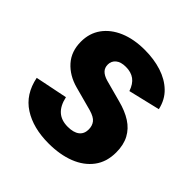

<svg xmlns="http://www.w3.org/2000/svg" viewBox="-151 -651 781 781"><g transform="rotate(45 239.0 -261.0)"><path d="M239.7 12Q150.7 12 91.8 -25.9Q32.8 -63.7 17 -142.7L156.7 -171.1Q165.6 -130.3 187.9 -110.7Q210.1 -91 246.8 -91Q280 -91 297.5 -104.5Q315.1 -118 315.1 -143.9Q315.1 -164.8 304 -179.1Q292.9 -193.3 262.7 -202L159.5 -229.9Q105.6 -244.5 72.7 -281.2Q39.9 -317.8 39.9 -374.1Q39.9 -422.6 65.7 -458.5Q91.6 -494.4 138.3 -514.3Q185.1 -534.2 247.9 -534.2Q300.7 -534.2 344.6 -520.1Q388.6 -506 418.5 -477.3Q448.4 -448.7 458.4 -403.8L321.6 -371.2Q311 -402.4 291.5 -416.6Q272 -430.9 242.2 -430.9Q213.2 -430.9 198.1 -418.1Q183 -405.3 183 -385.6Q183 -367.1 194.1 -355.7Q205.1 -344.3 227.4 -337.6L321 -312.3Q366.1 -300.6 396.8 -280.8Q427.6 -261.1 443.9 -230.6Q460.3 -200 460.3 -156.9Q460.3 -102.3 432.2 -64.6Q404 -26.9 354.3 -7.4Q304.5 12 239.7 12Z"/></g></svg>

Font: TikTok Sans Light
Style: Regular
Weight: 300
Version: Version 4.000